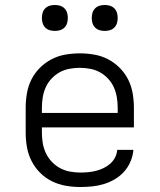

<svg xmlns="http://www.w3.org/2000/svg" viewBox="-20 -742 640 770"><path d="M302 8Q273 8 244 3Q215 -2 188.5 -15Q162 -28 141 -49Q120 -70 106.5 -96.5Q93 -123 88 -152Q83 -181 83 -210V-310Q83 -339 88 -368Q93 -397 106 -423Q119 -449 140 -470Q161 -491 187 -504.5Q213 -518 242 -523Q271 -528 300 -528Q329 -528 358 -523Q387 -518 413 -504.5Q439 -491 460 -470Q481 -449 494 -423Q507 -397 512 -368Q517 -339 517 -310V-231H148V-210Q148 -189 151.5 -168Q155 -147 164 -128Q173 -109 187.5 -93.5Q202 -78 220.5 -68Q239 -58 260 -54Q281 -50 302 -50Q318 -50 334 -51.5Q350 -53 365.5 -57Q381 -61 395.5 -68Q410 -75 422 -85.5Q434 -96 441.5 -110.5Q449 -125 450 -141H515Q513 -117 503.5 -94.5Q494 -72 478 -54Q462 -36 441 -23.5Q420 -11 397 -4Q374 3 350 5.5Q326 8 302 8ZM148 -289H452V-310Q452 -331 448.5 -352Q445 -373 436.5 -392Q428 -411 413.5 -426.5Q399 -442 381 -452Q363 -462 342 -466Q321 -470 300 -470Q279 -470 258 -466Q237 -462 219 -452Q201 -442 186.5 -426.5Q172 -411 163.5 -392Q155 -373 151.5 -352Q148 -331 148 -310ZM400 -618Q389 -618 379 -621Q369 -624 361.5 -631.5Q354 -639 351 -649Q348 -659 348 -670Q348 -681 351 -691Q354 -701 361.5 -708.5Q369 -716 379 -719Q389 -722 400 -722Q411 -722 421 -719Q431 -716 438.5 -708.5Q446 -701 449 -691Q452 -681 452 -670Q452 -659 449 -649Q446 -639 438.5 -631.5Q431 -624 421 -621Q411 -618 400 -618ZM200 -618Q189 -618 179 -621Q169 -624 161.5 -631.5Q154 -639 151 -649Q148 -659 148 -670Q148 -681 151 -691Q154 -701 161.5 -708.5Q169 -716 179 -719Q189 -722 200 -722Q211 -722 221 -719Q231 -716 238.5 -708.5Q246 -701 249 -691Q252 -681 252 -670Q252 -659 249 -649Q246 -639 238.5 -631.5Q231 -624 221 -621Q211 -618 200 -618Z"/></svg>

Font: Iosevka Custom Light Extended
Style: Regular
Weight: 300
Width: 7
Monospace: yes
Designer: Belleve Invis
Foundry: Belleve Invis
Version: Version 11.2.4; ttfautohint (v1.8.4)